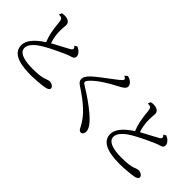

<svg xmlns="http://www.w3.org/2000/svg" viewBox="-3 -1521 2306 2306"><g transform="rotate(45 1150.0 -368.5)"><path d="M157.2 -780.3Q176.8 -786.1 198.7 -786.1Q247.1 -786.1 272.9 -765.6Q295.9 -747.6 295.9 -716.8Q295.9 -694.8 292.5 -670.9Q290 -652.3 290 -620.6Q290 -520 320.8 -434.1Q381.3 -467.8 496.1 -527.8Q532.2 -547.4 534.2 -548.3Q559.1 -563 559.1 -580.6Q559.1 -595.7 538.1 -611.3L571.8 -630.4Q610.8 -613.8 632.3 -587.4Q651.9 -564 651.9 -539.1Q651.9 -504.4 613.8 -494.1Q576.2 -484.4 520 -459Q309.6 -364.7 231 -307.1Q133.8 -235.8 133.8 -168.9Q133.8 -111.3 208 -83.5Q269.5 -60.1 378.4 -60.1Q521.5 -60.1 579.1 -85.4Q612.3 -100.1 633.3 -100.1Q660.6 -100.1 681.2 -85.9Q704.1 -70.3 704.1 -48.8Q704.1 -20 645 -8.8Q608.9 -2 536.4 3.9Q463.9 9.8 416.5 9.8Q83 9.8 83 -166.5Q83 -280.3 270 -401.9Q225.6 -504.9 211.9 -670.9Q208 -720.7 193.8 -733.4Q180.7 -745.1 144 -745.1Z M1250 -809.1Q1293.5 -800.3 1320.8 -773.9Q1344.7 -750.5 1344.7 -721.7Q1344.7 -699.2 1320.8 -678.7Q1305.2 -664.6 1253.9 -638.2Q1053.2 -535.6 960.9 -438Q935.1 -410.2 935.1 -394.5Q935.1 -380.9 947.3 -371.6Q951.7 -368.2 970.2 -356.9Q1117.7 -268.1 1237.8 -167.5Q1371.1 -55.7 1371.1 17.6Q1371.1 37.6 1360.4 55.2Q1349.6 71.8 1330.6 71.8Q1305.2 71.8 1289.1 38.6Q1236.8 -68.8 1145.5 -152.8Q1055.7 -235.4 923.8 -320.3Q879.9 -348.6 879.9 -389.6Q879.9 -432.6 938.5 -488.3Q989.3 -536.6 1168 -668.9Q1252 -731 1252 -747.1Q1252 -767.1 1217.8 -779.8Z M1667.5 -780.3Q1687 -786.1 1709 -786.1Q1757.3 -786.1 1783.2 -765.6Q1806.2 -747.6 1806.2 -716.8Q1806.2 -694.8 1802.7 -670.9Q1800.3 -652.3 1800.3 -620.6Q1800.3 -520 1831.1 -434.1Q1891.6 -467.8 2006.3 -527.8Q2042.5 -547.4 2044.4 -548.3Q2069.3 -563 2069.3 -580.6Q2069.3 -595.7 2048.3 -611.3L2082 -630.4Q2121.1 -613.8 2142.6 -587.4Q2162.1 -564 2162.1 -539.1Q2162.1 -504.4 2124 -494.1Q2086.4 -484.4 2030.3 -459Q1819.8 -364.7 1741.2 -307.1Q1644 -235.8 1644 -168.9Q1644 -111.3 1718.3 -83.5Q1779.8 -60.1 1888.7 -60.1Q2031.7 -60.1 2089.4 -85.4Q2122.6 -100.1 2143.6 -100.1Q2170.9 -100.1 2191.4 -85.9Q2214.4 -70.3 2214.4 -48.8Q2214.4 -20 2155.3 -8.8Q2119.1 -2 2046.6 3.9Q1974.1 9.8 1926.8 9.8Q1593.3 9.8 1593.3 -166.5Q1593.3 -280.3 1780.3 -401.9Q1735.8 -504.9 1722.2 -670.9Q1718.3 -720.7 1704.1 -733.4Q1690.9 -745.1 1654.3 -745.1Z"/></g></svg>

Font: BIZ UDPMincho
Style: Regular
Weight: 400
Designer: TypeBank Co., Ltd.
Foundry: Morisawa Inc.
Version: Version 1.06